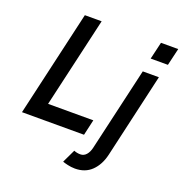

<svg xmlns="http://www.w3.org/2000/svg" viewBox="-156 -826 1117 1176"><g transform="rotate(20 402.5 -238.0)"><path d="M666.5 -578.1 692.9 -690.4H805.2L778.8 -578.1ZM38.1 0 196.8 -689.9H306.2L170.9 -102.5H465.8L442.4 0ZM460 213.9Q447.8 213.9 435.3 212.2Q422.9 210.4 413.1 208.3Q403.3 206.1 395.5 203.9Q387.7 201.7 383.3 200.2L378.9 198.2L419.9 112.3Q439.5 120.6 461.9 120.6Q484.4 120.6 500 103Q515.6 85.4 522.5 55.7L647.9 -487.8H752.9L626.5 63.5Q610.4 132.3 568.4 173.1Q526.4 213.9 460 213.9Z"/></g></svg>

Font: HK Grotesk SemiBold Italic
Style: Regular
Weight: 600
Italic angle: -13°
Designer: Alfredo Marco Pradil and Stefan Peev
Foundry: Hanken Design Co.
Version: Version 1.000;PS 001.000;hotconv 1.0.88;makeotf.lib2.5.64775